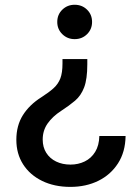

<svg xmlns="http://www.w3.org/2000/svg" viewBox="-20 -563 571 786"><path d="M337.4 -321.3V-299.8Q337.4 -239.3 324.5 -205.3Q311.5 -171.4 287.4 -150.9Q263.2 -130.4 230 -108.9Q195.3 -86.4 175 -57.6Q154.8 -28.8 154.8 8.3Q154.8 39.6 169.4 62.7Q184.1 85.9 210 98.4Q235.8 110.8 268.6 110.8Q300.3 110.8 326.9 97.9Q353.5 85 369.6 58.8Q385.7 32.7 386.7 -6.3H494.1Q493.2 59.1 463.1 105.7Q433.1 152.3 382.6 177.2Q332 202.1 268.1 202.1Q202.6 202.1 152.6 177.7Q102.5 153.3 74.7 109.9Q46.9 66.4 46.9 9.3Q46.9 -48.8 73.7 -91.6Q100.6 -134.3 149.4 -165Q180.7 -185.1 199.5 -202.1Q218.3 -219.2 227.1 -242.2Q235.8 -265.1 235.8 -302.7V-321.3ZM285.6 -543.5Q315.9 -543.5 336.4 -523.4Q356.9 -503.4 356.9 -473.1Q356.9 -443.4 336.4 -423.1Q315.9 -402.8 285.6 -402.8Q255.9 -402.8 235.1 -423.1Q214.4 -443.4 214.4 -473.1Q214.4 -503.4 235.1 -523.4Q255.9 -543.5 285.6 -543.5Z"/></svg>

Font: Inter 20pt Medium
Style: Regular
Weight: 500
Version: Version 4.001;git-66647c0bb